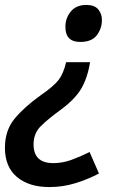

<svg xmlns="http://www.w3.org/2000/svg" viewBox="-45 -566 509 778"><path d="M320 -314H223Q212 -267 192 -241.5Q172 -216 120 -180Q54 -133 14.5 -85.5Q-25 -38 -25 33Q-25 110 23.5 151Q72 192 155 192Q210 192 261.5 176Q313 160 356 137L318 50Q280 69 244 82Q208 95 171 95Q91 95 91 19Q91 -26 120.5 -55Q150 -84 198 -119Q256 -161 282.5 -204Q309 -247 320 -314ZM305 -546Q264 -546 242 -519.5Q220 -493 220 -457Q220 -396 280 -396Q327 -396 347.5 -423.5Q368 -451 368 -485Q368 -510 353 -528Q338 -546 305 -546Z"/></svg>

Font: Noto Sans UI Medium
Style: Italic
Weight: 500
Italic angle: -12°
Designer: Monotype Design Team
Foundry: Monotype Imaging Inc.
Version: Version 1.901